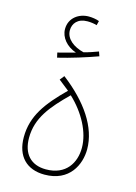

<svg xmlns="http://www.w3.org/2000/svg" viewBox="-112 -783 599 844"><g transform="rotate(15 188.0 -361.0)"><path d="M97 -511C152 -524 226 -547 275 -565L268 -585C249 -578 227 -570 203 -564C158 -575 120 -602 120 -642C120 -673 141 -700 185 -700C200 -700 215 -698 228 -694L233 -714C220 -719 202 -722 185 -722C142 -722 98 -694 98 -642C98 -604 127 -569 171 -554C148 -548 125 -541 92 -533ZM176 0C290 0 329 -87 329 -156C329 -256 261 -355 149 -441L133 -421L181 -383C98 -301 46 -233 46 -136C46 -49 95 0 176 0ZM176 -24C107 -24 69 -67 69 -139C69 -230 122 -292 198 -367C263 -306 305 -227 305 -156C305 -89 268 -24 176 -24Z"/></g></svg>

Font: Noto Sans Arabic SemCond Thin
Style: Regular
Weight: 100
Width: 4
Designer: Monotype Design Team, Nadine Chahine, Nizar Qandah and Khaled Hosny
Foundry: Monotype Imaging Inc.
Version: Version 2.012